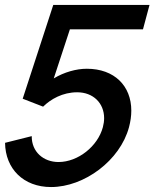

<svg xmlns="http://www.w3.org/2000/svg" viewBox="-21 -740 624 775"><path d="M329.5 -462.5C287 -462.5 238.4 -449 196 -423.5L261.1 -621.5H556.1L582.5 -720H194L70.6 -341.5L153 -309.5C183.5 -339.5 231.5 -367.5 290.5 -367.5C355.1 -367.5 399.3 -323.8 399.3 -263.1C399.3 -251.5 397.6 -239.2 394.2 -226.5C373.6 -149.5 294.1 -86 215.1 -86C155.1 -86 106.4 -126.5 107.1 -190.5L-0.6 -163.5C0.7 -58.5 74 15 185 15C319.5 15 463.8 -92.5 499.7 -226.5C506 -249.9 509 -272.4 509 -293.4C509 -393.5 440.6 -462.5 329.5 -462.5Z"/></svg>

Font: Manrope
Style: SemiBoldItalic
Weight: 600
Italic angle: -15°
Designer: Mikhail Sharanda
Foundry: Mikhail Sharanda
Version: Version 4.502;hotconv 1.0.109;makeotfexe 2.5.65596